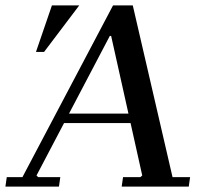

<svg xmlns="http://www.w3.org/2000/svg" viewBox="-43 -690 761 710"><path d="M175 0H-23L-18 -35H40L375 -670H448L595 -35H660L655 0H407L412 -35H476L483 -41L368 -557H363L92 -41L98 -35H180ZM177 -270H503L498 -235H172ZM250 -670 120 -498H90L149 -670Z"/></svg>

Font: Brygada 1918 Medium
Style: Italic
Weight: 500
Italic angle: -8°
Designer: Mateusz Machalski | Borys Kosmynka | Przemek Hoffer
Foundry: NIEPODLEGLA 2018
Version: Version 3.006